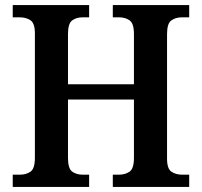

<svg xmlns="http://www.w3.org/2000/svg" viewBox="-20 -734 793 754"><path d="M30 0V-48H58Q83 -48 100 -60Q117 -72 117 -114V-603Q117 -643 99.5 -654.5Q82 -666 57 -666H30V-714H330V-666H305Q280 -666 263.5 -654Q247 -642 247 -600V-403H506V-600Q506 -642 489 -654Q472 -666 447 -666H423V-714H723V-666H695Q670 -666 653 -654Q636 -642 636 -600V-111Q636 -71 653.5 -59.5Q671 -48 695 -48H723V0H423V-48H447Q472 -48 489 -60Q506 -72 506 -114V-343H247V-114Q247 -72 263.5 -60Q280 -48 305 -48H330V0Z"/></svg>

Font: Noto Serif SemiCondensed SemiBold
Style: Regular
Weight: 600
Width: 4
Designer: Monotype Design Team
Foundry: Monotype Imaging Inc.
Version: Version 2.013; ttfautohint (v1.8.4.7-5d5b)